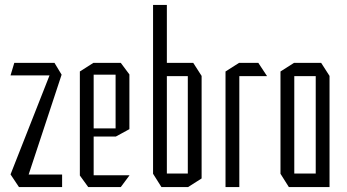

<svg xmlns="http://www.w3.org/2000/svg" viewBox="-20 -759 1407 779"><path d="M23 -453V-454L38 -504H201L195 -453ZM93 -41 23 -51V-52L201 -504L230 -456ZM57 0 23 -51H232V0Z M338 0 304 -47V-48H505V-47L470 0ZM304 -48V-469L359 -504H360V-48ZM360 -205V-238H449V-205ZM360 -456V-504H470L505 -457V-456ZM449 -205V-456H505V-235L450 -205Z M601 -55V-739H657V-55ZM635 0 601 -54V-55H742V0ZM742 0V-450H798V-35L743 0ZM657 -450V-504H764L798 -451V-450Z M895 0V-469L950 -504H951V0ZM951 -450V-504H1028L1063 -451V-450Z M1174 -450V-504H1283L1317 -451V-450ZM1152 0 1118 -54V-55H1261V0ZM1118 -55V-469L1173 -504H1174V-55ZM1261 0V-450H1317V0Z"/></svg>

Font: Foldit Light
Style: Regular
Weight: 300
Version: Version 1.003